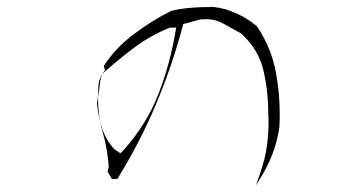

<svg xmlns="http://www.w3.org/2000/svg" viewBox="-20 -675 1040 555"><path d="M756.3 -319.3Q756.3 -263.2 743.7 -213.4Q733.9 -175.8 719.7 -139.6Q738.3 -167 753.4 -197.3Q779.8 -251 787.6 -308.1Q788.6 -326.2 788.6 -344.2Q788.6 -406.7 777.8 -463.9Q764.6 -536.6 723.1 -598.6Q696.8 -621.1 664.6 -635.7Q631.8 -650.9 598.1 -654.8Q537.6 -654.8 504.9 -649.4Q490.2 -647.5 475.1 -643.6Q420.4 -616.7 366.2 -575.7Q313.5 -536.1 279.8 -484.4L283.7 -472.2L281.2 -469.2Q271 -455.1 269 -434.3Q267.1 -413.6 263.2 -394Q263.2 -340.3 276.4 -294.4Q290.5 -246.6 294.4 -192.9L291 -178.7L303.2 -157.7H319.3Q383.8 -262.2 430.7 -373Q477.5 -483.9 509.8 -605.5L558.6 -618.7Q566.9 -619.6 572.8 -619.6Q590.3 -619.6 602.3 -616.2Q614.3 -612.8 623.5 -607.9Q648.9 -594.2 677.2 -578.1Q727.5 -532.2 741.7 -470.7Q755.4 -411.1 755.4 -347.7Q756.3 -333.5 756.3 -319.3ZM260.3 -375Q264.2 -398.9 264.2 -420.9Q264.2 -449.2 282.2 -467.3Q326.7 -506.8 371.6 -540Q417.5 -573.7 471.2 -595.2H489.3L487.8 -586.9Q472.2 -491.2 438 -403.3Q403.8 -315.4 336.4 -240.2Q336.4 -239.7 328.1 -231.9L310.5 -243.7Q284.7 -272.5 274.4 -306.2Q264.2 -338.4 260.3 -375Z"/></svg>

Font: Bakudai
Style: ExtraLight
Weight: 200
Version: Version 1.48